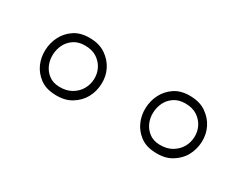

<svg xmlns="http://www.w3.org/2000/svg" viewBox="-32 -1012 541 420"><g transform="rotate(30 238.5 -802.0)"><path d="M363.8 -855.5Q347.2 -855.5 335.7 -847.7Q324.2 -839.8 318.6 -828.1Q313 -816.4 312.5 -803Q312 -789.6 317.1 -777.6Q322.3 -765.6 332.8 -757.6Q343.3 -749.5 358.9 -749Q377.4 -748.5 390.4 -756.1Q403.3 -763.7 410.2 -775.6Q417 -787.6 417.5 -801.5Q418 -815.4 412.1 -827.4Q406.2 -839.4 394.3 -847.4Q382.3 -855.5 363.8 -855.5ZM363.8 -875Q388.7 -875 405 -863.8Q421.4 -852.5 429.4 -836.2Q437.5 -819.8 436.8 -800.5Q436 -781.2 427.2 -765.1Q418.5 -749 401.1 -738.5Q383.8 -728 358.4 -729.5Q335.9 -730.5 321.3 -741.7Q306.6 -752.9 299.6 -769Q292.5 -785.2 293.2 -803.7Q293.9 -822.3 302 -838.1Q310.1 -854 325.4 -864.5Q340.8 -875 363.8 -875ZM110.4 -855.5Q93.8 -855.5 82.3 -847.7Q70.8 -839.8 65.2 -828.1Q59.6 -816.4 59.1 -803Q58.6 -789.6 63.7 -777.6Q68.8 -765.6 79.3 -757.6Q89.8 -749.5 105.5 -749Q124 -748.5 137 -756.1Q149.9 -763.7 156.7 -775.6Q163.6 -787.6 164.1 -801.5Q164.6 -815.4 158.7 -827.4Q152.8 -839.4 140.9 -847.4Q128.9 -855.5 110.4 -855.5ZM110.4 -875Q135.3 -875 151.6 -863.8Q168 -852.5 176 -836.2Q184.1 -819.8 183.3 -800.5Q182.6 -781.2 173.8 -765.1Q165 -749 147.7 -738.5Q130.4 -728 105 -729.5Q82.5 -730.5 67.9 -741.7Q53.2 -752.9 46.1 -769Q39.1 -785.2 39.8 -803.7Q40.5 -822.3 48.6 -838.1Q56.6 -854 72 -864.5Q87.4 -875 110.4 -875Z"/></g></svg>

Font: Preussische VI 9 Linie
Style: Regular
Weight: 400
Designer: Peter Wiegel
Foundry: Peter Wiegel
Version: Version 1.000 2009 initial release